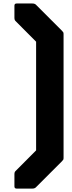

<svg xmlns="http://www.w3.org/2000/svg" viewBox="-20 -870 412 1098"><path d="M165 208.5H75Q62.5 208.5 62.5 196V124Q62.5 120 63.8 116Q65 112 68.5 108.5L186.5 -10V-631.5L68.5 -750Q65 -754 63.8 -757.8Q62.5 -761.5 62.5 -766V-837.5Q62.5 -850 75 -850H165Q178 -850 185 -843.5L335 -693.5Q340.5 -688 342 -684.8Q343.5 -681.5 343.5 -673.5V31.5Q343.5 39.5 342 42.8Q340.5 46 335 51.5L185 201.5Q178 208.5 165 208.5Z"/></svg>

Font: Jaro
Style: Regular
Weight: 400
Designer: Agyei Archer, Celine Hurka, Mirko Velimirović
Version: Version 1.000